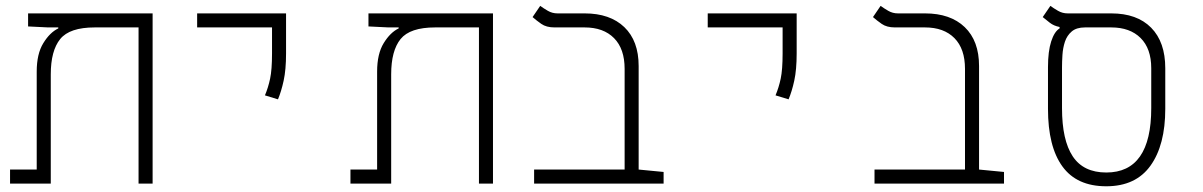

<svg xmlns="http://www.w3.org/2000/svg" viewBox="-20 -632 4142 661"><path d="M505.4 0H457V-537.6H306.2Q219.7 -537.6 187.3 -497.6Q154.8 -457.5 154.8 -376V0H14.6V-48.3H106.4V-385.3Q106.4 -446.8 129.2 -483.6Q151.9 -520.5 180.7 -534.2V-537.6H145.5L76.7 -541V-585.9H505.4Z M937 -290 892.1 -303.7Q903.3 -330.1 909.9 -361.1Q916.5 -392.1 916.5 -448.2V-537.6H658.7V-585.9H964.8V-448.2Q964.8 -392.1 956.5 -354.2Q948.2 -316.4 937 -290Z M1677.2 0H1628.9V-537.6H1478Q1391.6 -537.6 1359.1 -497.6Q1326.7 -457.5 1326.7 -376V0H1186.5V-48.3H1278.3V-385.3Q1278.3 -446.8 1301 -483.6Q1323.7 -520.5 1352.5 -534.2V-537.6H1317.4L1248.5 -541V-585.9H1677.2Z M2264.6 -40V0H1818.8V-48.3H2130.4V-395Q2130.4 -463.9 2094 -500.7Q2057.6 -537.6 1992.7 -537.6H1889.2Q1860.8 -537.6 1843.5 -549.8Q1826.2 -562 1813.5 -573.2L1839.8 -611.8Q1851.1 -603.5 1866.2 -594.7Q1881.3 -585.9 1899.4 -585.9H1992.7Q2080.1 -585.9 2129.4 -538.6Q2178.7 -491.2 2178.7 -404.8V-48.3Z M2694.8 -290 2649.9 -303.7Q2661.1 -330.1 2667.7 -361.1Q2674.3 -392.1 2674.3 -448.2V-537.6H2416.5V-585.9H2722.7V-448.2Q2722.7 -392.1 2714.4 -354.2Q2706.1 -316.4 2694.8 -290Z M3436.5 -40V0H2990.7V-48.3H3302.2V-395Q3302.2 -463.9 3265.9 -500.7Q3229.5 -537.6 3164.6 -537.6H3061Q3032.7 -537.6 3015.4 -549.8Q2998 -562 2985.4 -573.2L3011.7 -611.8Q3022.9 -603.5 3038.1 -594.7Q3053.2 -585.9 3071.3 -585.9H3164.6Q3252 -585.9 3301.3 -538.6Q3350.6 -491.2 3350.6 -404.8V-48.3Z M3788.6 9.3Q3687 9.3 3637.5 -59.1Q3587.9 -127.4 3587.9 -257.3V-400.9Q3587.9 -455.1 3598.9 -489.3Q3609.9 -523.4 3627.9 -534.2V-539.1Q3607.9 -543 3594.5 -553.5Q3581.1 -564 3569.8 -573.2L3596.2 -611.8Q3607.4 -603.5 3622.6 -594.7Q3637.7 -585.9 3655.8 -585.9H3805.7Q3894.5 -585.9 3943.1 -536.6Q3991.7 -487.3 3991.7 -397V-257.3Q3991.7 -132.8 3940.9 -61.8Q3890.1 9.3 3788.6 9.3ZM3788.6 -38.1Q3943.4 -38.1 3943.4 -259.8V-397Q3943.4 -464.8 3906.7 -501.2Q3870.1 -537.6 3805.7 -537.6H3715.3Q3686 -537.6 3669.7 -523.7Q3653.3 -509.8 3646.2 -488.3Q3639.2 -466.8 3637.7 -443.1Q3636.2 -419.4 3636.2 -399.4V-259.8Q3636.2 -149.4 3673.1 -93.8Q3710 -38.1 3788.6 -38.1Z"/></svg>

Font: Cascadia Mono ExtraLight
Style: Regular
Weight: 200
Monospace: yes
Designer: Aaron Bell
Foundry: Saja Typeworks
Version: Version 2404.023; ttfautohint (v1.8.4)